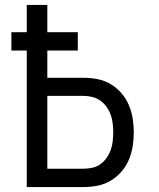

<svg xmlns="http://www.w3.org/2000/svg" viewBox="-20 -755 640 775"><path d="M88 0V-551H26V-625H88V-735H171V-625H294V-551H171V-441H317Q346 -441 374 -435.5Q402 -430 426.5 -415.5Q451 -401 470 -379Q489 -357 500 -331Q511 -305 515.5 -277Q520 -249 520 -221Q520 -192 515.5 -164Q511 -136 500 -110Q489 -84 470 -62Q451 -40 426.5 -25.5Q402 -11 374 -5.5Q346 0 317 0ZM317 -74Q335 -74 353 -78Q371 -82 385.5 -92.5Q400 -103 410.5 -118Q421 -133 427 -150Q433 -167 435 -185Q437 -203 437 -221Q437 -238 435 -256Q433 -274 427 -291Q421 -308 410.5 -323Q400 -338 385.5 -348.5Q371 -359 353 -363.5Q335 -368 317 -368H171V-74Z"/></svg>

Font: Iosevka Fixed Extended
Style: Regular
Weight: 400
Width: 7
Monospace: yes
Designer: Belleve Invis
Foundry: Belleve Invis
Version: Version 24.1.1; ttfautohint (v1.8.4)